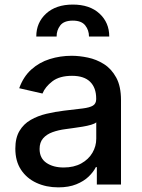

<svg xmlns="http://www.w3.org/2000/svg" viewBox="-20 -792 609 824"><path d="M230.1 12.1Q178.3 12.1 136.4 -7.3Q94.5 -26.6 70.1 -63.6Q45.8 -100.5 45.8 -154.1Q45.8 -200.3 63.6 -230.1Q81.3 -259.9 111.5 -277.3Q141.7 -294.7 179 -303.6Q216.3 -312.5 255 -317.1Q304 -322.8 334.5 -326.5Q365.1 -330.3 378.9 -338.8Q392.8 -347.3 392.8 -366.5V-369Q392.8 -415.5 366.7 -441.1Q340.6 -466.6 289.1 -466.6Q235.4 -466.6 204.7 -443Q174 -419.4 162.3 -390.6L62.5 -413.4Q80.3 -463.1 114.5 -493.8Q148.8 -524.5 193.5 -538.5Q238.3 -552.6 287.6 -552.6Q320.3 -552.6 357.1 -544.9Q393.8 -537.3 426 -517Q458.1 -496.8 478.7 -459.3Q499.3 -421.9 499.3 -362.2V0H395.6V-74.6H391.3Q381 -54 360.4 -34.1Q339.8 -14.2 307.5 -1.1Q275.2 12.1 230.1 12.1ZM253.2 -73.2Q297.2 -73.2 328.7 -90.6Q360.1 -108 376.6 -136.2Q393.1 -164.4 393.1 -196.7V-267Q387.4 -261.4 371.3 -256.6Q355.1 -251.8 334.5 -248.4Q313.9 -245 294.4 -242.4Q274.9 -239.7 261.7 -237.9Q230.8 -234 205.4 -224.8Q180 -215.6 165 -198.3Q149.9 -181.1 149.9 -152.7Q149.9 -113.3 179 -93.2Q208.1 -73.2 253.2 -73.2ZM135.7 -635.3Q135.7 -695 177.9 -733.7Q220.2 -772.4 292.6 -772.4Q365.1 -772.4 407 -733.7Q448.9 -695 448.9 -635.3H361.9Q361.9 -662.6 345.7 -683.1Q329.5 -703.5 292.6 -703.5Q254.3 -703.5 238.5 -682.7Q222.7 -661.9 223 -635.3Z"/></svg>

Font: InterMG Medium
Style: Regular
Weight: 500
Designer: Rasmus Andersson
Foundry: rsms
Version: Version 3.019;December 26, 2023;FontCreator 15.0.0.2955 64-b